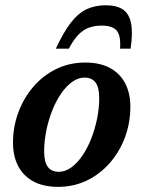

<svg xmlns="http://www.w3.org/2000/svg" viewBox="-20 -714 558 746"><path d="M311 -471Q369 -471 408 -449.5Q447 -428 466.8 -389.5Q486.5 -351 486.5 -300Q486.5 -237 465.8 -181Q445 -125 407.2 -81.5Q369.5 -38 318.2 -13Q267 12 206 12Q148 12 109 -9.5Q70 -31 50.2 -69.5Q30.5 -108 30.5 -159Q30.5 -221.5 51.5 -277.8Q72.5 -334 110 -377.5Q147.5 -421 198.8 -446Q250 -471 311 -471ZM208.5 -46.5Q233.5 -46.5 257 -63.5Q280.5 -80.5 300.2 -109.5Q320 -138.5 334.5 -175.5Q349 -212.5 357.2 -253Q365.5 -293.5 365.5 -332.5Q365.5 -374.5 351.2 -393.5Q337 -412.5 308.5 -412.5Q283.5 -412.5 260 -395.5Q236.5 -378.5 216.8 -349.5Q197 -320.5 182.5 -283.5Q168 -246.5 159.8 -206Q151.5 -165.5 151.5 -126.5Q151.5 -84.5 165.8 -65.5Q180 -46.5 208.5 -46.5ZM375 -614.5Q346.5 -614.5 324.2 -606Q302 -597.5 283.5 -578Q265 -558.5 247.5 -525H197Q227 -589.5 255.2 -626Q283.5 -662.5 316.2 -678Q349 -693.5 390.5 -693.5Q433.5 -693.5 457.8 -677Q482 -660.5 489.2 -623.5Q496.5 -586.5 487.5 -525H446.5Q450 -575.5 433.5 -595Q417 -614.5 375 -614.5Z"/></svg>

Font: Newsreader SemiBold
Style: Italic
Weight: 600
Italic angle: -17°
Designer: Hugues Gentile
Foundry: Production Type
Version: Version 1.003